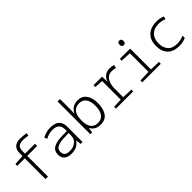

<svg xmlns="http://www.w3.org/2000/svg" viewBox="225 -1953 3150 3150"><g transform="rotate(-45 1800.0 -377.5)"><path d="M308 0V-481H539V-532H308V-584Q308 -661 340.5 -687.5Q373 -714 434 -714Q502 -714 554 -701L566 -749Q542 -756 500.5 -760.5Q459 -765 427 -765Q340 -765 295.5 -724.5Q251 -684 251 -593V-534L76 -523V-481H251V0Z M738 -141Q738 -207 793.5 -233.5Q849 -260 941 -263L1054 -266V-217Q1055 -134 1000 -88Q945 -42 861 -42Q738 -42 738 -141ZM1052 -91H1054L1067 0H1111V-357Q1111 -543 903 -543Q851 -543 807 -530.5Q763 -518 718 -495L738 -447Q778 -468 818.5 -479.5Q859 -491 899 -491Q973 -491 1014 -458Q1055 -425 1055 -347V-311L925 -307Q810 -304 744 -265Q678 -226 678 -140Q678 -64 724 -27Q770 10 847 10Q989 10 1052 -91Z M1741 -274Q1741 -399 1687.5 -470.5Q1634 -542 1536 -542Q1463 -542 1416.5 -508.5Q1370 -475 1348 -427H1345Q1348 -499 1348 -565V-760H1291V0H1334L1345 -86H1349Q1372 -43 1415 -16.5Q1458 10 1525 10Q1638 10 1689.5 -68.5Q1741 -147 1741 -274ZM1348 -263Q1348 -490 1519 -490Q1600 -490 1640.5 -432Q1681 -374 1681 -271Q1681 -161 1638 -101Q1595 -41 1512 -41Q1348 -41 1348 -263Z M2285 0V-42L2102 -49V-253Q2102 -352 2144.5 -418Q2187 -484 2270 -484Q2322 -484 2356 -470L2371 -527Q2329 -542 2277 -542Q2212 -542 2165.5 -507Q2119 -472 2102 -415H2098L2096 -532H1896V-490L2045 -481V-49L1885 -42V0Z M2758 -698Q2758 -751 2713 -751Q2668 -751 2668 -698Q2668 -645 2713 -645Q2758 -645 2758 -698ZM2926 0V-42L2746 -49V-532H2507V-490L2689 -481V-49L2496 -42V0Z M3504 -21V-74Q3472 -60 3432 -50.5Q3392 -41 3353 -41Q3241 -41 3188.5 -101.5Q3136 -162 3136 -261Q3136 -370 3196 -430Q3256 -490 3366 -490Q3397 -490 3430 -484Q3463 -478 3496 -462L3511 -513Q3443 -542 3365 -542Q3234 -542 3155 -471Q3076 -400 3076 -259Q3076 -133 3146 -61.5Q3216 10 3351 10Q3397 10 3435.5 1Q3474 -8 3504 -21Z"/></g></svg>

Font: Noto Sans Mono UI Light
Style: Regular
Weight: 300
Designer: Monotype Design team
Foundry: Monotype Imaging Inc.
Version: 1.000